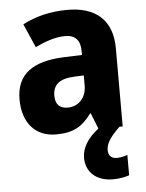

<svg xmlns="http://www.w3.org/2000/svg" viewBox="-55 -605 675 889"><g transform="rotate(-5 282.0 -160.0)"><path d="M421 103C421 72 441 43 485 0H500V-363C500 -494 424 -560 292 -560C212 -560 141 -542 83 -511L131 -401C182 -425 228 -440 271 -440C316 -440 341 -416 341 -364V-346L255 -343C111 -337 35 -283 35 -166C35 -57 94 10 189 10C271 10 312 -15 355 -73H358L387 0C336 39 309 84 309 129C309 196 357 240 434 240C467 240 491 234 510 228V133C498 138 479 143 460 143C436 143 421 129 421 103ZM296 -249 341 -251V-204C341 -145 303 -109 254 -109C219 -109 197 -127 197 -169C197 -217 224 -246 296 -249Z"/></g></svg>

Font: Noto Sans Gurmukhi UI SemiCondensed ExtraBold
Style: Regular
Weight: 800
Width: 4
Designer: Jelle Bosma - Monotype Design Team
Foundry: Monotype Imaging Inc.
Version: Version 2.004